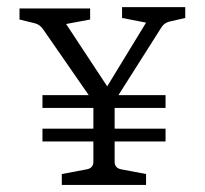

<svg xmlns="http://www.w3.org/2000/svg" viewBox="-20 -523 580 543"><path d="M100.1 -123V-159.2H244.1V-217.8H100.1V-253.9H231L102.1 -439.9Q93.3 -453.1 79.1 -457L35.2 -467.8V-499H234.9V-467.8L167 -455.1L283.2 -278.8L393.1 -459L325.2 -472.2V-502.9H503.9V-472.2L459 -461.9Q443.8 -458 436 -444.8L314.9 -253.9H448.2V-217.8H304.2V-159.2H448.2V-123H304.2V-65.9Q304.2 -46.9 324.2 -43.9L393.1 -30.8V0H154.8V-30.8L224.1 -43.9Q244.1 -46.9 244.1 -65.9V-123Z"/></svg>

Font: Yrsa-Light
Style: Regular
Weight: 300
Designer: Anna Giedrys (Yrsa+Rasa design), David Brezina (Yrsa art-direction, Rasa art-direction, design)
Foundry: Rosetta Type Foundry
Version: Version 1.001;PS 1.1;hotconv 1.0.88;makeotf.lib2.5.647800